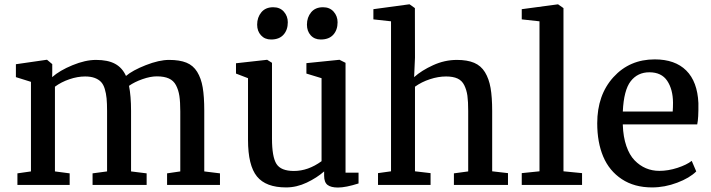

<svg xmlns="http://www.w3.org/2000/svg" viewBox="-20 -840 3231 872"><path d="M59.1 0V-52.7L120.6 -61.5V-468.3L52.2 -489.7V-548.3L191.4 -568.4H193.8L217.3 -548.8V-510.7L216.8 -489.7Q251 -520 309.3 -543.9Q367.7 -567.9 416 -567.9Q469.7 -567.9 502.4 -550.3Q535.2 -532.7 552.2 -495.1Q582 -520.5 642.3 -544.2Q702.6 -567.9 748 -567.9Q795.9 -567.9 826.7 -555.4Q857.4 -543 875.5 -513.7Q893.6 -484.4 900.6 -442.9Q907.7 -401.4 907.7 -336.9V-61.5L979 -52.7V0H738.8V-52.7L798.8 -61.5V-334Q798.8 -377 794.7 -404.3Q790.5 -431.6 779.3 -452.9Q768.1 -474.1 746.8 -483.6Q725.6 -493.2 692.4 -493.2Q663.1 -493.2 627 -480.5Q590.8 -467.8 565.9 -450.2Q575.2 -404.3 575.2 -335.9V-61.5L646 -52.7V0H400.4V-52.7L466.3 -61.5V-336.4Q466.3 -370.1 464.1 -393.1Q461.9 -416 455.8 -436.3Q449.7 -456.5 438.7 -468Q427.7 -479.5 409.9 -486.1Q392.1 -492.7 366.7 -492.7Q332 -492.7 294.9 -480Q257.8 -467.3 229.5 -446.3V-61.5L296.4 -52.7V0Z M1210.9 -660.6Q1182.6 -660.6 1165.3 -679.7Q1147.9 -698.7 1147.9 -728Q1147.9 -761.2 1167 -784.2Q1186 -807.1 1220.7 -807.1H1221.2Q1251.5 -807.1 1269.3 -786.9Q1287.1 -766.6 1287.1 -738.8Q1287.1 -704.1 1267.6 -682.4Q1248 -660.6 1211.4 -660.6ZM1436.5 -660.6Q1408.2 -660.6 1391.1 -679.7Q1374 -698.7 1374 -728Q1374 -761.2 1393.1 -784.2Q1412.1 -807.1 1446.8 -807.1H1447.3Q1477.5 -807.1 1495.4 -786.9Q1513.2 -766.6 1513.2 -738.8Q1513.2 -704.1 1493.7 -682.4Q1474.1 -660.6 1437 -660.6ZM1515.1 11.7Q1482.9 11.7 1467.5 -0.2Q1452.1 -12.2 1452.1 -41.5V-61.5Q1419.4 -32.7 1373.3 -10.7Q1327.1 11.2 1279.3 11.2Q1187.5 11.2 1147 -38.6Q1106.4 -88.4 1106.4 -205.1V-484.9L1051.8 -505.9V-552.7L1192.9 -568.4H1193.4L1215.3 -554.7V-210.9Q1215.3 -127.4 1235.6 -95.5Q1255.9 -63.5 1314.9 -63.5Q1379.4 -63.5 1440.4 -107.9V-484.9L1371.6 -505.9V-553.2L1521 -568.4H1522L1549.3 -554.7V-55.7H1608.4V-6.8Q1550.3 11.7 1515.1 11.7Z M1696.8 0V-53.7L1755.9 -62V-743.2L1675.8 -752V-798.3L1837.9 -820.3H1840.3L1864.3 -803.2L1864.7 -578.1L1860.8 -489.7Q1894.5 -520 1947 -543.9Q1999.5 -567.9 2055.2 -567.9Q2102.5 -567.9 2133.5 -554.7Q2164.6 -541.5 2182.6 -512Q2200.7 -482.4 2208 -440.7Q2215.3 -398.9 2215.3 -335.9V-62L2287.1 -53.7V0H2041.5V-52.7L2106.4 -61.5V-336.4Q2106.4 -378.9 2102.8 -405.3Q2099.1 -431.6 2088.6 -452.9Q2078.1 -474.1 2057.9 -483.4Q2037.6 -492.7 2005.9 -492.7Q1970.2 -492.7 1932.4 -480.2Q1894.5 -467.8 1864.7 -446.3V-62L1935.5 -53.7V0Z M2349.6 0V-53.7L2430.2 -62V-743.2L2349.6 -752V-798.3L2513.7 -820.3H2514.6L2539.1 -803.2V-62L2623.5 -53.7V0Z M2941.4 11.2Q2860.8 11.2 2804 -26.4Q2747.1 -64 2719.7 -128.7Q2692.4 -193.4 2692.4 -279.8Q2692.4 -408.7 2765.9 -489.5Q2839.4 -570.3 2953.6 -570.3Q3045.9 -570.3 3096.7 -519.8Q3147.5 -469.2 3151.9 -372.1Q3152.8 -302.2 3146.5 -274.9H2808.6V-272Q2810.5 -217.8 2824.7 -176.8Q2838.9 -135.7 2862.1 -111.8Q2885.3 -87.9 2913.6 -75.9Q2941.9 -64 2974.6 -64Q3014.6 -64 3056.6 -77.6Q3098.6 -91.3 3121.6 -109.4L3142.1 -61.5Q3112.3 -31.7 3055.7 -10.3Q2999 11.2 2941.4 11.2ZM2929.2 -511.7Q2876 -511.7 2844.5 -471.2Q2813 -430.7 2808.6 -333.5H3035.2Q3036.6 -352.5 3036.6 -374Q3036.1 -434.1 3010.3 -472.9Q2984.4 -511.7 2929.2 -511.7Z"/></svg>

Font: HaufeMerriweather
Style: Regular
Weight: 400
Designer: Eben Sorkin ( eben@eyebytes.com )
Foundry: Eben Sorkin
Version: Version 1.56